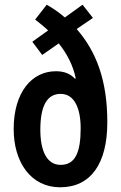

<svg xmlns="http://www.w3.org/2000/svg" viewBox="-20 -784 513 814"><path d="M178 -764 129 -701C147 -687 166 -672 184 -655L117 -607L159 -551L229 -600C265 -555 290 -506 301 -452L298 -450C278 -472 251 -482 217 -482C115 -482 38 -393 38 -237C38 -96 111 10 235 10C364 10 435 -89 435 -266C435 -444 388 -566 305 -661L374 -708L330 -764L255 -710C228 -733 203 -750 178 -764ZM237 -386C295 -386 322 -326 322 -240C322 -136 298 -85 237 -85C177 -85 151 -147 151 -234C151 -336 180 -386 237 -386Z"/></svg>

Font: Noto Sans Myanmar ExtraCondensed SemiBold
Style: Regular
Weight: 600
Width: 2
Designer: Monotype Design Team
Foundry: Monotype Imaging Inc.
Version: Version 2.107